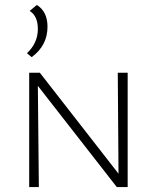

<svg xmlns="http://www.w3.org/2000/svg" viewBox="-20 -756 585 776"><path d="M172 -648Q172 -572 108 -525L89 -541Q133 -582 133 -639Q133 -691 100 -712L129 -736Q172 -709 172 -648ZM456 -462H496V0H452L133 -409L137 0H98V-462H141L459 -54Z"/></svg>

Font: EauTestSC Light
Style: Regular
Weight: 300
Designer: Christian Thalmann (Catharsis Fonts)
Version: Version 0.001;PS 000.001;hotconv 1.0.88;makeotf.lib2.5.64775